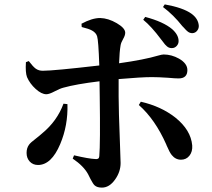

<svg xmlns="http://www.w3.org/2000/svg" viewBox="-20 -818 967 874"><path d="M444 36Q422 36 411 26Q404 20 392 -3Q385 -17 381 -25Q361 -62 311 -96L317 -111Q385 -95 415 -94Q431 -92 432 -107Q437 -165 434 -379L433 -448Q326 -435 269 -419Q253 -415 228.5 -402Q204 -389 191 -389Q169 -389 142.5 -413Q116 -437 103 -467Q95 -488 98 -535L111 -540Q130 -515 142 -506Q157 -495 177 -496Q224 -496 432 -520Q428 -636 422 -653Q417 -669 399 -679Q385 -687 352 -695L351 -710Q399 -736 436 -736Q473 -735 511.5 -712.5Q550 -690 550 -669Q550 -657 540.5 -640.5Q531 -624 529 -612Q524 -584 522 -530Q636 -546 700 -565Q717 -570 725 -570Q761 -570 795 -551Q833 -529 833 -499Q833 -461 793 -461Q777 -461 745 -464Q701 -467 671 -467Q624 -467 520 -458Q520 -419 520 -379Q520 -318 526 -166Q529 -91 529 -76Q529 -36 504 -1Q478 36 444 36ZM153 -67Q130 -67 115.5 -82.5Q101 -98 101 -122Q101 -144 112 -159Q119 -169 143 -187Q161 -201 172 -211Q240 -267 269 -346L287 -344Q290 -247 254 -162Q214 -67 153 -67ZM804 -91Q779 -91 762 -112Q752 -124 738 -157Q737 -159 737 -160Q686 -275 612 -340L621 -355Q713 -334 778 -283Q849 -226 855 -156Q857 -128 842.5 -109.5Q828 -91 804 -91ZM762 -599Q749 -599 740 -607Q732 -613 720 -630Q718 -633 713 -639Q669 -698 632 -728L641 -741Q724 -719 764 -685Q793 -659 793 -631Q793 -618 784 -608.5Q775 -599 762 -599ZM856 -667Q844 -667 835 -674Q829 -678 815 -694Q812 -697 810 -699Q770 -750 722 -786L730 -798Q813 -783 851 -756Q883 -733 885 -700Q885 -688 878 -679Q870 -668 856 -667Z"/></svg>

Font: GenRyuMin TW B
Style: Regular
Weight: 700
Version: Version 1.501;PS 1;hotconv 16.6.51;makeotf.lib2.5.65220